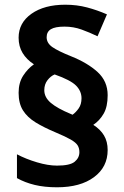

<svg xmlns="http://www.w3.org/2000/svg" viewBox="-20 -785 526 815"><path d="M59 -391Q59 -434 78.5 -464Q98 -494 124 -512Q93 -532 76 -560Q59 -588 59 -625Q59 -688 113.5 -726.5Q168 -765 257 -765Q306 -765 349.5 -753.5Q393 -742 434 -724L394 -631Q361 -647 326.5 -659.5Q292 -672 254 -672Q214 -672 196 -661Q178 -650 178 -627Q178 -602 202.5 -585Q227 -568 282 -546Q352 -518 394.5 -479Q437 -440 437 -381Q437 -332 420 -302.5Q403 -273 376 -255Q406 -236 421.5 -210Q437 -184 437 -148Q437 -76 379 -33Q321 10 222 10Q169 10 127.5 0Q86 -10 52 -29V-130Q90 -110 137 -96Q184 -82 222 -82Q277 -82 297 -98.5Q317 -115 317 -139Q317 -156 309.5 -168Q302 -180 280.5 -192.5Q259 -205 216 -223Q166 -244 131 -265.5Q96 -287 77.5 -316.5Q59 -346 59 -391ZM168 -402Q168 -372 195.5 -348.5Q223 -325 281 -301L288 -298Q302 -308 314 -325Q326 -342 326 -368Q326 -398 303 -421.5Q280 -445 212 -469Q195 -462 181.5 -444.5Q168 -427 168 -402Z"/></svg>

Font: BC Sans
Style: Bold
Weight: 700
Designer: Monotype Design Team
Province of B.C.
Foundry: Monotype Imaging Inc.
Version: Version 2.000;GOOG;noto-source:20170915:90ef993387c0